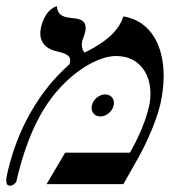

<svg xmlns="http://www.w3.org/2000/svg" viewBox="-43 -585 583 610"><path d="M349 -533C333 -483 287 -448 226 -418C220 -423 217 -433 217 -443C217 -446 217 -450 218 -453C221 -466 224 -468 228 -485C229 -489 229 -493 229 -497C229 -523 205 -526 183 -528C164 -530 139 -534 138 -565C138 -565 102 -560 87 -497C86 -491 85 -484 85 -479C85 -452 101 -431 133 -423C167 -415 180 -409 180 -393C180 -389 179 -385 178 -381C83 -298 14 -178 -18 -42C-21 -30 -23 -19 -23 -11C-23 -1 -20 5 -11 5C-2 5 8 -4 9 -9C40 -143 85 -237 144 -302C202 -367 274 -407 326 -407C395 -407 435 -356 435 -287C435 -272 433 -257 429 -241C417 -191 390 -135 370 -100H164L105 0H349L396 -83C408 -104 450 -185 466 -252C473 -283 477 -314 477 -343C477 -438 438 -518 349 -533ZM249 -250C248 -247 248 -245 248 -242C248 -227 259 -215 276 -215C295 -215 314 -231 318 -250C319 -252 319 -255 319 -258C319 -273 308 -285 291 -285C272 -285 253 -269 249 -250Z"/></svg>

Font: Libertinus Serif
Style: Italic
Weight: 400
Italic angle: -12°
Designer: Philipp H. Poll, Khaled Hosny
Foundry: Caleb Maclennan
Version: Version 7.050;RELEASE